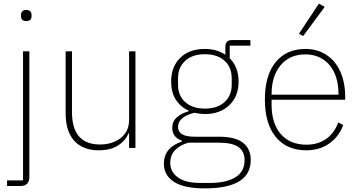

<svg xmlns="http://www.w3.org/2000/svg" viewBox="-20 -816 1985 1059"><path d="M96 -726V-735Q96 -746 103 -753.5Q110 -761 125 -761Q140 -761 147 -753.5Q154 -746 154 -735V-726Q154 -700 125 -700Q96 -700 96 -726ZM19 210V179H107V-533H142V159Q142 210 92 210Z M342 -191V-533H377V-198Q377 -19 532 -19Q599 -19 645.5 -54.5Q692 -90 692 -155V-533H727V0H692V-81H689Q672 -40 631 -13.5Q590 13 525 13Q437 13 389.5 -39.5Q342 -92 342 -191Z M884 87Q884 41 910 10.5Q936 -20 983 -35V-40Q930 -59 930 -111Q930 -146 955 -168.5Q980 -191 1020 -202V-206Q974 -227 949 -267.5Q924 -308 924 -366Q924 -448 974 -497Q1024 -546 1109 -546Q1177 -546 1223 -514V-557Q1223 -595 1259 -595H1361V-564H1247V-495Q1296 -446 1296 -366Q1296 -285 1245 -236Q1194 -187 1110 -187Q1087 -187 1052 -194Q962 -171 962 -116Q962 -62 1052 -62H1188Q1278 -62 1320.5 -28.5Q1363 5 1363 66Q1363 223 1110 223Q995 223 939.5 187Q884 151 884 87ZM1258 -348V-385Q1258 -445 1218.5 -481Q1179 -517 1110 -517Q1041 -517 1001.5 -480.5Q962 -444 962 -385V-348Q962 -289 1001.5 -253Q1041 -217 1110 -217Q1179 -217 1218.5 -253Q1258 -289 1258 -348ZM1138 193Q1227 193 1278 162Q1329 131 1329 68Q1329 20 1296 -4.5Q1263 -29 1186 -29H1019Q972 -16 945.5 12Q919 40 919 83Q919 133 962 163Q1005 193 1081 193Z M1771 -778 1652 -617 1629 -630 1739 -796ZM1441 -267Q1441 -401 1500.5 -473.5Q1560 -546 1665 -546Q1730 -546 1780 -513.5Q1830 -481 1857 -421Q1884 -361 1884 -281V-266H1478V-237Q1478 -136 1528.5 -77Q1579 -18 1670 -18Q1733 -18 1778 -49Q1823 -80 1846 -141L1873 -126Q1849 -62 1796 -24.5Q1743 13 1669 13Q1562 13 1501.5 -60Q1441 -133 1441 -267ZM1478 -294H1847V-300Q1847 -365 1824.5 -414Q1802 -463 1760.5 -489.5Q1719 -516 1665 -516Q1578 -516 1528 -456.5Q1478 -397 1478 -297Z"/></svg>

Font: IBM Plex Sans JP ExtraLight
Style: Regular
Weight: 200
Designer: Mike Abbink; Paul van der Laan; Pieter van Rosmalen; Wujin Sim; Yejin Wi; Jinhee Kim; Boomi Park; Yona Kim; Kichan Ma
Foundry: Sandoll Inc.
Version: Version 1.001